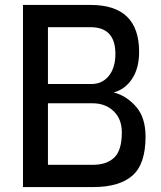

<svg xmlns="http://www.w3.org/2000/svg" viewBox="-20 -757 651 777"><path d="M73 -737H347Q543 -737 543 -547Q543 -481 514.5 -438Q486 -395 440 -383Q491 -370 530 -326Q569 -282 569 -204Q569 -93 516 -46.5Q463 0 358 0H73ZM350 -417Q394 -417 420.5 -450Q447 -483 447 -539Q447 -647 346 -647H174V-417ZM355 -90Q412 -90 442.5 -119.5Q473 -149 473 -221Q473 -276 439.5 -307.5Q406 -339 355 -339H174V-90Z"/></svg>

Font: Exo Medium
Style: Regular
Weight: 500
Designer: Natanael Gama
Foundry: Natanael Gama
Version: Version 1.500; ttfautohint (v1.6)